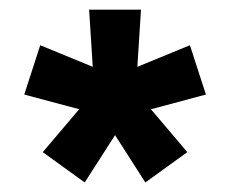

<svg xmlns="http://www.w3.org/2000/svg" viewBox="-20 -740 505 396"><path d="M217.3 -461.3 154.7 -363.7 68.2 -426.2 143.3 -514.7 30 -545 63 -646.7 171.3 -602.2 163.8 -720H270.8L263.3 -602.2L371.7 -646.7L404.7 -545L291.3 -514.7L366.3 -426.2L279.8 -363.7Z"/></svg>

Font: Manrope Variable Light
Style: Regular
Weight: 200
Designer: Mikhail Sharanda
Foundry: Mikhail Sharanda
Version: Version 4.505